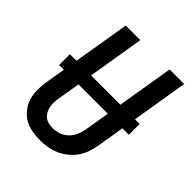

<svg xmlns="http://www.w3.org/2000/svg" viewBox="-203 -867 1006 1006"><g transform="rotate(45 300.0 -363.5)"><path d="M256 8Q224 8 193.5 2Q163 -4 138 -19Q113 -34 95 -57.5Q77 -81 68.5 -109.5Q60 -138 60 -169.5Q60 -201 65 -232L149 -735H257L171 -217Q168 -201 167.5 -184.5Q167 -168 170 -153Q173 -138 180 -124.5Q187 -111 198.5 -101.5Q210 -92 225.5 -88Q241 -84 257 -84Q280 -84 303.5 -92Q327 -100 345 -117.5Q363 -135 372.5 -157.5Q382 -180 386 -203L474 -735H582L492 -188Q487 -161 478 -134.5Q469 -108 452.5 -84.5Q436 -61 413 -42.5Q390 -24 363.5 -12.5Q337 -1 310 3.5Q283 8 256 8ZM48 -342V-422H565V-342Z"/></g></svg>

Font: Iosevka SS04 SmBd Ex Obl
Style: Regular
Weight: 600
Width: 7
Italic angle: -9°
Monospace: yes
Designer: Belleve Invis
Foundry: Belleve Invis
Version: Version 19.0.0; ttfautohint (v1.8.4)